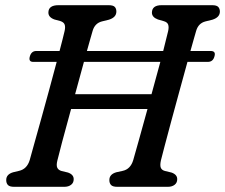

<svg xmlns="http://www.w3.org/2000/svg" viewBox="-20 -720 868 740"><path d="M201 -101Q196.5 -82.5 200.8 -73.5Q205 -64.5 217 -61L242 -55Q264.5 -47 264 -29Q264 -15.5 254 -7.8Q244 0 228 0H34.5Q17 0 10.5 -7Q4 -14 4 -25.5Q3.5 -48 30.5 -56L53.5 -61.5Q84 -68.5 94.5 -103Q99.5 -121.5 111.2 -163.2Q123 -205 138.2 -259.8Q153.5 -314.5 169.2 -372.5Q185 -430.5 198.5 -481.5H108Q89 -481.5 95 -502.5Q101 -523.5 120 -523.5H209.5Q216 -548 221 -567.8Q226 -587.5 229 -600.5Q232.5 -616 229.2 -625.2Q226 -634.5 212 -639L189.5 -645Q166.5 -653.5 166.5 -671.5Q166.5 -700 205.5 -700H398.5Q416 -700 422.2 -693.5Q428.5 -687 428.5 -675.5Q428.5 -653 399.5 -644L373 -637.5Q345.5 -630.5 337 -601Q333 -588 327.5 -568Q322 -548 315 -523.5H609Q615 -548 620 -567.8Q625 -587.5 628 -600Q631.5 -615.5 628.2 -625Q625 -634.5 611 -638.5L588.5 -645Q565.5 -653.5 565.5 -671.5Q566 -700 603 -700H797.5Q815 -700 821.2 -693.2Q827.5 -686.5 827.5 -675Q827 -653 798.5 -644L772 -637.5Q744.5 -630.5 736 -601Q732 -588 726.5 -568Q721 -548 714 -523.5H792Q813 -523.5 806.5 -502.5Q801 -481.5 781 -481.5H702.5Q688 -428 671.2 -367.5Q654.5 -307 639.5 -251Q624.5 -195 613.8 -154.5Q603 -114 600 -101Q596 -82 600 -73Q604 -64 616 -61L641 -55Q663.5 -47 663 -29Q663 -15.5 653 -7.8Q643 0 627 0H432Q414.5 0 408 -7Q401.5 -14 401.5 -25.5Q401 -48 428 -56L453 -61.5Q483 -68 493.5 -103Q499.5 -124.5 515 -179.2Q530.5 -234 548.5 -300H254Q234.5 -229.5 219.5 -173Q204.5 -116.5 201 -101ZM269.5 -357H564Q573 -389.5 581.5 -421.2Q590 -453 598 -481.5H303.5Q287.5 -424 269.5 -357Z"/></svg>

Font: Fraunces 72pt SuperSoft
Style: Italic
Weight: 400
Italic angle: -16°
Version: Version 1.000;[b76b70a41]